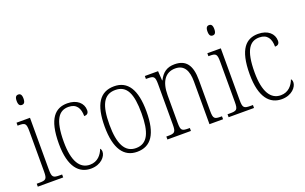

<svg xmlns="http://www.w3.org/2000/svg" viewBox="-86 -1130 2422 1527"><g transform="rotate(-20 1124.5 -366.0)"><path d="M127 -654C144 -654 156 -664 156 -698C156 -732 144 -742 127 -742C110 -742 98 -732 98 -698C98 -664 110 -654 127 -654ZM23 0H238V-25H221C162 -25 152 -31 152 -99V-536H38V-511H48C102 -511 111 -504 111 -435V-98C111 -31 101 -25 42 -25H23Z M471 10C557 10 602 -47 602 -85C602 -100 598 -108 592 -114C575 -68 539 -22 474 -22C390 -22 339 -98 339 -264C339 -456 390 -513 468 -513C536 -513 562 -468 562 -401C585 -401 600 -411 600 -438C600 -497 551 -543 469 -543C368 -543 297 -478 297 -263C297 -64 372 10 471 10Z M862 10C979 10 1040 -76 1040 -267C1040 -453 980 -543 865 -543C744 -543 686 -453 686 -267C686 -78 751 10 862 10ZM863 -21C769 -21 727 -107 727 -267C727 -430 764 -512 864 -512C962 -512 998 -432 998 -267C998 -109 963 -21 863 -21Z M1120 0H1319V-25H1311C1252 -25 1242 -30 1242 -98V-331C1242 -444 1286 -510 1371 -510C1448 -510 1476 -451 1476 -361V0H1591V-25H1584C1527 -25 1517 -31 1517 -99V-359C1517 -485 1473 -543 1377 -543C1312 -543 1273 -514 1244 -456H1241L1236 -536H1124V-511H1134C1190 -511 1201 -506 1201 -438V-99C1201 -31 1191 -25 1132 -25H1120Z M1742 -654C1759 -654 1771 -664 1771 -698C1771 -732 1759 -742 1742 -742C1725 -742 1713 -732 1713 -698C1713 -664 1725 -654 1742 -654ZM1638 0H1853V-25H1836C1777 -25 1767 -31 1767 -99V-536H1653V-511H1663C1717 -511 1726 -504 1726 -435V-98C1726 -31 1716 -25 1657 -25H1638Z M2086 10C2172 10 2217 -47 2217 -85C2217 -100 2213 -108 2207 -114C2190 -68 2154 -22 2089 -22C2005 -22 1954 -98 1954 -264C1954 -456 2005 -513 2083 -513C2151 -513 2177 -468 2177 -401C2200 -401 2215 -411 2215 -438C2215 -497 2166 -543 2084 -543C1983 -543 1912 -478 1912 -263C1912 -64 1987 10 2086 10Z"/></g></svg>

Font: Noto Serif Devanagari Condensed ExtraLight
Style: Regular
Weight: 200
Width: 3
Designer: Universal Thirst, Indian Type Foundry and the Monotype Design Team
Foundry: Monotype Imaging Inc.
Version: Version 2.004